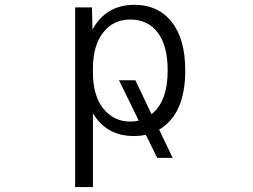

<svg xmlns="http://www.w3.org/2000/svg" viewBox="-20 -550 1040 790"><path d="M532.2 9.8Q418.9 9.8 364.3 -81.1H362.3V219.7H289.1V-519.5H358.4L360.4 -431.6H362.3Q417 -529.3 532.2 -530.3Q629.9 -530.3 686 -460.4Q742.2 -390.6 742.2 -259.8Q742.2 -80.1 634.8 -16.6L690.4 99.6H627L580.1 4.9Q555.7 9.8 532.2 9.8ZM669.9 -259.8Q669.9 -361.3 629.4 -415.5Q588.9 -469.7 515.6 -469.7Q446.3 -469.7 404.3 -416Q362.3 -362.3 362.3 -266.6V-252.9Q362.3 -156.2 405.3 -103Q448.2 -49.8 515.6 -49.8Q535.2 -49.8 550.8 -53.7L469.7 -219.7H537.1L603.5 -80.1Q669.9 -132.8 669.9 -259.8Z"/></svg>

Font: GenEi Gothic M SemiLight
Style: Regular
Weight: 350
Designer: o_tamon (Modified); [Source Han Sans]
Ryoko NISHIZUKA  (kana & ideographs); Paul D. Hunt (Latin, Greek & Cyrillic); Wenl
Version: Version 1.1a;Original Version 1.004